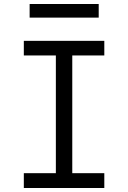

<svg xmlns="http://www.w3.org/2000/svg" viewBox="-20 -939 640 959"><path d="M99 0V-74H259V-662H99V-735H501V-662H341V-74H501V0ZM128 -851V-919H473V-851Z"/></svg>

Font: R Plex Mono
Style: Regular
Weight: 400
Monospace: yes
Designer: Belleve Invis
Foundry: Belleve Invis
Version: Version 31.8.0